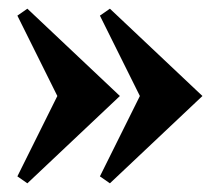

<svg xmlns="http://www.w3.org/2000/svg" viewBox="-20 -461 486 442"><path d="M210 -425 233 -441 446 -240 233 -39 210 -55 302 -240ZM20 -425 43 -441 256 -240 43 -39 20 -55 112 -240Z"/></svg>

Font: Brygada 1918
Style: Regular
Weight: 400
Designer: Mateusz Machalski | Borys Kosmynka | Przemek Hoffer
Foundry: NIEPODLEGLA 2018
Version: Version 3.006